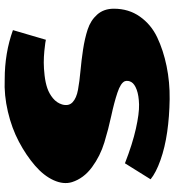

<svg xmlns="http://www.w3.org/2000/svg" viewBox="17 -788 742 816"><g transform="rotate(-90 388.0 -380.0)"><path d="M102 -220Q184 -188 249 -173.5Q314 -159 352 -160Q390 -161 414.5 -170Q439 -179 447 -192.5Q455 -206 451 -220Q444 -238 402 -252Q360 -266 304 -278Q248 -290 190.5 -307.5Q133 -325 85.5 -360Q38 -395 22 -445Q11 -481 30 -523Q49 -565 92.5 -602.5Q136 -640 193.5 -670.5Q251 -701 321.5 -717.5Q392 -734 459 -731Q571 -731 668 -696L627 -556Q622 -557 613.5 -558.5Q605 -560 579.5 -562.5Q554 -565 530 -565Q506 -565 475.5 -561.5Q445 -558 421.5 -550Q398 -542 378.5 -526Q359 -510 352 -487Q344 -459 361.5 -442.5Q379 -426 414.5 -419.5Q450 -413 494.5 -409Q539 -405 585.5 -398Q632 -391 670.5 -378.5Q709 -366 734 -338Q759 -310 759 -267Q759 -204 725.5 -156.5Q692 -109 637.5 -83Q583 -57 515 -43Q447 -29 374 -30Q301 -31 235 -40.5Q169 -50 115.5 -69Q62 -88 34 -111Z"/></g></svg>

Font: LONDON PRESLEY
Style: Regular
Weight: 400
Version: Version 001.000